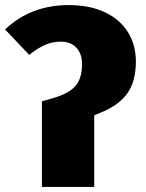

<svg xmlns="http://www.w3.org/2000/svg" viewBox="-20 -736 575 756"><path d="M145 -337 190 -350Q252 -368 277.5 -398Q303 -428 303 -483Q303 -524 281 -548Q259 -572 219 -572Q187 -572 158 -559.5Q129 -547 95 -520L0 -620Q101 -716 251 -716Q332 -716 391.5 -688.5Q451 -661 483 -610.5Q515 -560 515 -493Q515 -417 482.5 -370Q450 -323 378 -293L351 -282V0H145Z"/></svg>

Font: Fira Sans Black
Style: Regular
Weight: 900
Designer: Carrois Corporate & Edenspiekermann AG
Foundry: Carrois Corporate GbR & Edenspiekermann AG
Version: Version 4.203